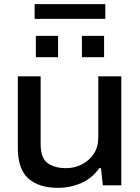

<svg xmlns="http://www.w3.org/2000/svg" viewBox="-20 -894 675 926"><path d="M147 -803V-874H488V-803ZM153 -618V-721H260V-618ZM375 -618V-721H482V-618ZM260 12Q168 12 117 -33Q66 -78 66 -181V-526H176V-200Q176 -131 210 -107Q244 -83 299 -83Q340 -83 375.5 -101.5Q411 -120 432.5 -152.5Q454 -185 454 -230V-526H565V0H476L467 -83H459Q422 -32 369.5 -10Q317 12 260 12Z"/></svg>

Font: Archivo SemiExpanded Medium
Style: Regular
Weight: 500
Width: 6
Designer: Hector Gatti
Foundry: Omnibus-Type
Version: Version 2.001; ttfautohint (v1.8.3)